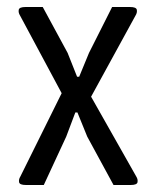

<svg xmlns="http://www.w3.org/2000/svg" viewBox="-20 -528 445 548"><path d="M173 -377 200 -309H206L234 -377L300 -508H351Q369 -508 370.5 -500Q372 -492 367 -484L240 -252L369 -24Q374 -16 372.5 -8Q371 0 353 0H304L229 -138L201 -207H195L169 -138L105 0H54Q36 0 34.5 -8Q33 -16 38 -24L156 -262L37 -484Q32 -492 33.5 -500Q35 -508 53 -508H102Z"/></svg>

Font: Rationale
Style: Regular
Weight: 400
Designer: Cyreal (www.cyreal.org)
Foundry: Cyreal (www.cyreal.org)
Version: Version 1.011